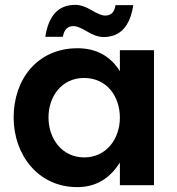

<svg xmlns="http://www.w3.org/2000/svg" viewBox="-20 -760 727 788"><path d="M326 -114C234 -114 179 -191 179 -278C179 -364 233 -440 325 -440C418 -440 472 -365 472 -277C472 -191 417 -114 326 -114ZM472 -468C432 -531 374 -562 298 -562C134 -562 36 -435 36 -278C36 -125 136 8 297 8C372 8 430 -26 472 -93V0H612V-554H472ZM288 -740C220 -740 179 -696 166 -609H238C243 -638 257 -653 282 -653C294 -653 312 -646 337 -631C362 -616 384 -608 405 -608C473 -608 514 -652 527 -739H454C450 -710 436 -696 411 -696C399 -696 381 -703 356 -718C331 -733 309 -740 288 -740Z"/></svg>

Font: Matrixport Bold
Style: Regular
Weight: 600
Designer: Ninad Kale (Devanagari), Jonny Pinhorn (Latin)
Foundry: Indian Type Foundry
Version: Version 2.000;PS 1.0;hotconv 1.0.79;makeotf.lib2.5.61930; tt